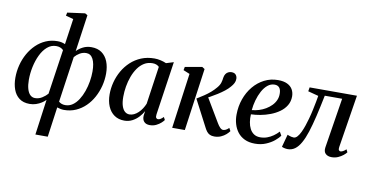

<svg xmlns="http://www.w3.org/2000/svg" viewBox="-94 -1084 3100 1606"><g transform="rotate(10 1456.0 -281.0)"><path d="M277 254 318.5 -47.5Q305 -33 284.2 -19.8Q263.5 -6.5 238 2Q212.5 10.5 184 10.5Q130 10.5 95.8 -15.5Q61.5 -41.5 45.5 -85.8Q29.5 -130 29.5 -185Q29.5 -240 43 -292.8Q56.5 -345.5 82.2 -391.5Q108 -437.5 144.2 -472.5Q180.5 -507.5 225.8 -527.2Q271 -547 325 -547Q343 -547 359 -543.5Q375 -540 389.5 -533.5L421 -752L356 -769.5L362 -796.5L511 -816.5L532.5 -804L488 -492Q510 -515 541.8 -531Q573.5 -547 613 -547Q665.5 -547 700.5 -522Q735.5 -497 753.2 -452.8Q771 -408.5 771 -350Q771 -297 757.8 -245Q744.5 -193 719.5 -147Q694.5 -101 658.5 -65.8Q622.5 -30.5 576.5 -10.2Q530.5 10 476 10Q461 10 445.8 6.8Q430.5 3.5 417.5 -1L382 254ZM326 -101.5 382 -481.5Q370 -493.5 354.8 -499.2Q339.5 -505 321 -505Q278.5 -505 245.2 -476.2Q212 -447.5 189.5 -400.5Q167 -353.5 155.2 -297.8Q143.5 -242 143.5 -187.5Q143.5 -142.5 152.8 -110.5Q162 -78.5 179.2 -62Q196.5 -45.5 220.5 -45.5Q253 -45.5 281 -63.5Q309 -81.5 326 -101.5ZM480.5 -439.5 424.5 -51Q436 -41 449.8 -36.2Q463.5 -31.5 480 -31.5Q514 -31.5 542 -51Q570 -70.5 591.2 -103.8Q612.5 -137 627 -178.2Q641.5 -219.5 648.8 -263.2Q656 -307 656 -347.5Q656 -416 636.2 -453.5Q616.5 -491 579 -491Q549.5 -491 524.2 -476.2Q499 -461.5 480.5 -439.5Z M1245.5 -88.5Q1242.5 -66.5 1248.5 -58.2Q1254.5 -50 1264.5 -50Q1273.5 -50 1284.8 -56.5Q1296 -63 1310 -77L1322.5 -53.5Q1316 -43.5 1299.8 -28.5Q1283.5 -13.5 1259.2 -1.5Q1235 10.5 1204.5 10.5Q1173 10.5 1156.2 -7.5Q1139.5 -25.5 1141.5 -59L1147 -98Q1132.5 -71 1109.2 -46Q1086 -21 1055.5 -5.2Q1025 10.5 988.5 10.5Q939 10.5 903.5 -14Q868 -38.5 849 -82.8Q830 -127 830 -186Q830 -237.5 843.5 -289Q857 -340.5 883.2 -386.5Q909.5 -432.5 948 -468.2Q986.5 -504 1036.8 -524.8Q1087 -545.5 1148.5 -545.5Q1174.5 -545.5 1201.2 -539.2Q1228 -533 1249 -523.5L1312.5 -543ZM1195.5 -482.5Q1186.5 -492 1172.2 -497.8Q1158 -503.5 1139.5 -503.5Q1099.5 -503.5 1068.5 -484.5Q1037.5 -465.5 1014.5 -432.8Q991.5 -400 976.2 -358.5Q961 -317 953.5 -272.5Q946 -228 946 -185Q946 -138 955.8 -107.8Q965.5 -77.5 982.5 -62.8Q999.5 -48 1022 -48Q1042 -48 1061 -57.2Q1080 -66.5 1096.8 -82.5Q1113.5 -98.5 1126.8 -119Q1140 -139.5 1149 -161.5Z M1394 0 1458.5 -469 1404 -491.5 1409.5 -519.5 1553.5 -545 1575.5 -531 1501.5 0ZM1752.5 10.5Q1730 10.5 1714.5 3Q1699 -4.5 1688 -18.8Q1677 -33 1667.5 -52.5L1551 -276Q1584.5 -296.5 1612.8 -315.5Q1641 -334.5 1664.2 -354.8Q1687.5 -375 1706.5 -398Q1727 -421.5 1733.8 -444.5Q1740.5 -467.5 1742 -486Q1745 -506 1753.8 -519Q1762.5 -532 1775.5 -538.2Q1788.5 -544.5 1802.5 -544.5Q1827.5 -544.5 1839.2 -530.8Q1851 -517 1851.5 -497Q1852 -477.5 1843 -459.8Q1834 -442 1819 -425.5Q1803 -406 1776.8 -385.2Q1750.5 -364.5 1720.2 -345.5Q1690 -326.5 1661.5 -310.8Q1633 -295 1612 -285L1636.5 -319.5L1764 -105Q1776.5 -83.5 1789.8 -70Q1803 -56.5 1816 -56.5Q1826 -56.5 1838.2 -62Q1850.5 -67.5 1865 -82L1878.5 -57Q1869 -43 1851.2 -27.2Q1833.5 -11.5 1808.5 -0.5Q1783.5 10.5 1752.5 10.5Z M2304.5 -93Q2290 -72.5 2260.8 -48.2Q2231.5 -24 2190.2 -6.8Q2149 10.5 2098 10.5Q2047 10.5 2010.2 -7Q1973.5 -24.5 1950.2 -54.5Q1927 -84.5 1915.8 -122.8Q1904.5 -161 1905 -202.5Q1905.5 -273 1927.5 -335.2Q1949.5 -397.5 1989 -445Q2028.5 -492.5 2081.8 -519.8Q2135 -547 2198 -547Q2245.5 -547 2276 -532.2Q2306.5 -517.5 2321.2 -492Q2336 -466.5 2336.5 -433.5Q2336.5 -389.5 2316.2 -355.8Q2296 -322 2262 -297.8Q2228 -273.5 2186.8 -257.8Q2145.5 -242 2102.8 -234.2Q2060 -226.5 2023 -225.5Q2021 -191.5 2026 -160Q2031 -128.5 2043.8 -103.8Q2056.5 -79 2078.5 -64.2Q2100.5 -49.5 2132 -49.5Q2163 -49.5 2190.2 -59.2Q2217.5 -69 2241.8 -86Q2266 -103 2286.5 -125ZM2176 -504.5Q2143 -504.5 2116.5 -482.5Q2090 -460.5 2070.8 -424.8Q2051.5 -389 2039.5 -346.2Q2027.5 -303.5 2024 -261.5Q2054 -264 2084 -273.2Q2114 -282.5 2140.5 -298.2Q2167 -314 2187.5 -334.8Q2208 -355.5 2219.5 -381.2Q2231 -407 2230.5 -436Q2230.5 -470.5 2216.5 -487.5Q2202.5 -504.5 2176 -504.5Z M2798 -84Q2795 -64.5 2800.8 -57.2Q2806.5 -50 2813.5 -50Q2822.5 -50 2834.2 -55.8Q2846 -61.5 2861.5 -76L2873 -52.5Q2864.5 -40.5 2846.2 -25.8Q2828 -11 2803.2 -0.2Q2778.5 10.5 2749.5 10.5Q2716 10.5 2697.5 -7.5Q2679 -25.5 2684.5 -62L2752 -486H2604.5Q2584.5 -386.5 2565.8 -307.2Q2547 -228 2528 -169Q2509 -110 2487 -71.5Q2465.5 -32.5 2438.2 -12.2Q2411 8 2375.5 8Q2361.5 8 2345.5 4Q2329.5 0 2326 -3.5L2355 -110.5Q2359 -108.5 2367.8 -105.2Q2376.5 -102 2387.8 -99.2Q2399 -96.5 2408.5 -96.5Q2425 -96.5 2439.5 -112.8Q2454 -129 2466.5 -155.5Q2479 -182 2489.5 -213Q2500 -244 2508 -273.5Q2519 -312.5 2527.2 -351.5Q2535.5 -390.5 2541.8 -423Q2548 -455.5 2551 -475L2462 -498.5L2467.5 -532.5H2869.5Z"/></g></svg>

Font: Merriweather 72pt Medium
Style: Italic
Weight: 500
Italic angle: -7.8°
Version: Version 2.101